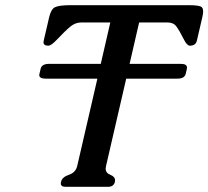

<svg xmlns="http://www.w3.org/2000/svg" viewBox="-20 -718 811 748"><path d="M747.1 -560.1Q742.7 -540 719.7 -540Q708.5 -540 696.3 -564.5Q679.7 -597.7 667.5 -614.3Q656.2 -630.4 633.8 -630.4Q633.3 -630.4 632.3 -630.4H522L484.9 -469.2H684.6Q708.5 -469.2 708.5 -454.6Q708.5 -452.1 708 -449.7L703.6 -430.7Q699.2 -411.6 671.4 -411.6H471.7L393.1 -71.3Q392.1 -65.9 391.6 -61.5Q391.6 -43.9 409.7 -37.1Q428.2 -29.8 428.2 -15.6Q428.2 -12.7 427.7 -9.8Q423.3 9.8 400.9 9.8H235.4Q216.8 9.8 216.8 -3.9Q216.8 -6.8 217.8 -9.8Q222.2 -28.3 248.5 -37.1Q274.9 -45.9 280.8 -71.3L359.4 -411.6H157.7Q133.3 -411.6 132.8 -425.8Q132.8 -428.2 133.8 -430.7L138.2 -449.7Q142.6 -469.2 170.9 -469.2H372.6L409.7 -630.4H297.4Q296.9 -630.4 295.9 -630.4Q273.4 -630.4 253.9 -614.3Q233.9 -597.7 202.6 -564.5Q179.7 -540 168 -540Q149.4 -540 149.4 -553.7Q149.4 -556.6 150.4 -560.1L171.4 -650.4Q178.7 -681.6 193.4 -689.5Q208.5 -697.3 250 -697.8H710.9Q713.4 -697.8 716.3 -697.8Q756.8 -697.8 765.6 -690.4Q771 -686 771.5 -674.3Q771.5 -665 768.1 -650.4Z"/></svg>

Font: Caudex
Style: Bold
Weight: 700
Italic angle: -13°
Version: Version 1.04